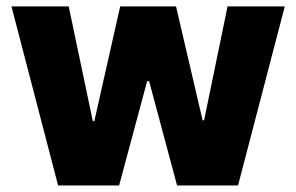

<svg xmlns="http://www.w3.org/2000/svg" viewBox="-20 -565 903 585"><path d="M157 0H343L428.3 -317.8H434.3L519.5 0H705.3L847.7 -545.5H673.3L601.9 -198.5H597.3L516.3 -545.5H346.2L267.4 -196H262.8L189.3 -545.5H14.9Z"/></svg>

Font: TID UI Extra Bold
Style: Regular
Weight: 800
Designer: The TID Project Authors
Foundry: Bakken & Bæck
Version: Version 1.001;hotconv 1.0.109;makeotfexe 2.5.65596